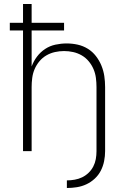

<svg xmlns="http://www.w3.org/2000/svg" viewBox="-20 -755 640 959"><path d="M314 184V146Q333 146 353 142.5Q373 139 390.5 130.5Q408 122 422.5 108Q437 94 446 76.5Q455 59 458.5 39.5Q462 20 462 0V-320Q462 -343 459 -366Q456 -389 447 -410Q438 -431 423 -449Q408 -467 388 -478.5Q368 -490 345.5 -495Q323 -500 300 -500Q277 -500 254.5 -495Q232 -490 212 -478.5Q192 -467 177 -449Q162 -431 153 -410Q144 -389 141 -366Q138 -343 138 -320V0H95V-603H29V-641H95V-735H138V-641H300V-603H138V-423Q148 -450 165 -472.5Q182 -495 205.5 -510.5Q229 -526 257 -532Q285 -538 313 -538Q341 -538 368 -532Q395 -526 418.5 -511.5Q442 -497 459 -475Q476 -453 486.5 -427.5Q497 -402 501 -375Q505 -348 505 -320V0Q505 25 500 50Q495 75 483.5 97.5Q472 120 453 137.5Q434 155 411.5 165.5Q389 176 364 180Q339 184 314 184Z"/></svg>

Font: Iosevka Curly XLtEx
Style: Regular
Weight: 200
Width: 7
Monospace: yes
Designer: Belleve Invis
Foundry: Belleve Invis
Version: Version 11.1.0; ttfautohint (v1.8.3)